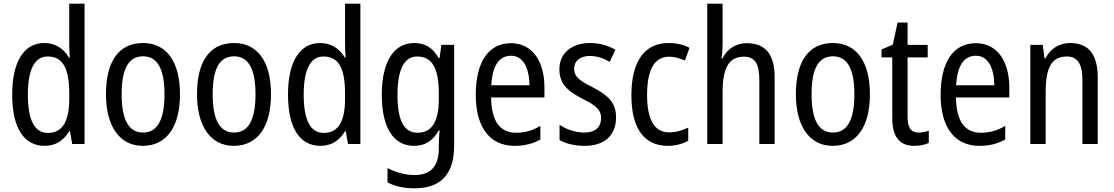

<svg xmlns="http://www.w3.org/2000/svg" viewBox="-20 -780 6035 1040"><path d="M222 10C283 10 325 -20 355 -69H359L371 0H438V-760H355V-543C355 -523 356 -494 358 -468H354C325 -517 279 -547 220 -547C111 -547 46 -448 46 -268C46 -86 110 10 222 10ZM239 -60C166 -60 131 -132 131 -267C131 -399 165 -474 238 -474C322 -474 355 -408 355 -272V-246C355 -122 319 -60 239 -60Z M955 -269C955 -450 879 -547 755 -547C622 -547 554 -446 554 -269C554 -98 627 10 753 10C886 10 955 -99 955 -269ZM639 -269C639 -404 674 -475 755 -475C834 -475 871 -404 871 -269C871 -134 834 -62 755 -62C675 -62 639 -135 639 -269Z M1448 -269C1448 -450 1372 -547 1248 -547C1115 -547 1047 -446 1047 -269C1047 -98 1120 10 1246 10C1379 10 1448 -99 1448 -269ZM1132 -269C1132 -404 1167 -475 1248 -475C1327 -475 1364 -404 1364 -269C1364 -134 1327 -62 1248 -62C1168 -62 1132 -135 1132 -269Z M1716 10C1777 10 1819 -20 1849 -69H1853L1865 0H1932V-760H1849V-543C1849 -523 1850 -494 1852 -468H1848C1819 -517 1773 -547 1714 -547C1605 -547 1540 -448 1540 -268C1540 -86 1604 10 1716 10ZM1733 -60C1660 -60 1625 -132 1625 -267C1625 -399 1659 -474 1732 -474C1816 -474 1849 -408 1849 -272V-246C1849 -122 1813 -60 1733 -60Z M2224 -547C2114 -547 2048 -448 2048 -266C2048 -87 2112 10 2222 10C2282 10 2325 -17 2357 -74H2361C2358 -48 2357 -15 2357 5V22C2357 123 2311 168 2226 168C2175 168 2126 155 2079 130V208C2121 230 2168 240 2226 240C2374 240 2440 157 2440 7V-537H2371L2361 -466H2356C2324 -522 2281 -547 2224 -547ZM2239 -474C2321 -474 2357 -412 2357 -269V-245C2357 -121 2319 -61 2242 -61C2169 -61 2133 -126 2133 -265C2133 -401 2168 -474 2239 -474Z M2748 -546C2626 -546 2557 -445 2557 -265C2557 -102 2625 10 2767 10C2821 10 2864 -1 2907 -24V-98C2863 -72 2822 -61 2775 -61C2687 -61 2642 -125 2640 -252H2929V-308C2929 -444 2866 -546 2748 -546ZM2748 -478C2817 -478 2847 -407 2848 -318H2641C2647 -425 2684 -478 2748 -478Z M3317 -145C3317 -228 3268 -266 3191 -307C3116 -345 3090 -365 3090 -408C3090 -450 3122 -477 3175 -477C3213 -477 3250 -464 3283 -445L3313 -511C3272 -534 3227 -547 3176 -547C3077 -547 3010 -492 3010 -405C3010 -321 3061 -283 3139 -243C3212 -207 3236 -182 3236 -141C3236 -92 3205 -62 3145 -62C3095 -62 3044 -81 3011 -104V-21C3044 -3 3089 10 3147 10C3253 10 3317 -45 3317 -145Z M3598 10C3637 10 3678 0 3708 -18V-89C3676 -73 3641 -63 3604 -63C3525 -63 3485 -131 3485 -266C3485 -403 3525 -473 3605 -473C3632 -473 3663 -464 3690 -452L3715 -521C3686 -537 3647 -547 3601 -547C3472 -547 3400 -448 3400 -265C3400 -80 3472 10 3598 10Z M3894 -543V-760H3811V0H3894V-278C3894 -410 3926 -473 4010 -473C4069 -473 4093 -435 4093 -347V0H4176V-360C4176 -484 4128 -546 4025 -546C3969 -546 3919 -517 3894 -464H3888C3892 -487 3894 -515 3894 -543Z M4692 -269C4692 -450 4616 -547 4492 -547C4359 -547 4291 -446 4291 -269C4291 -98 4364 10 4490 10C4623 10 4692 -99 4692 -269ZM4376 -269C4376 -404 4411 -475 4492 -475C4571 -475 4608 -404 4608 -269C4608 -134 4571 -62 4492 -62C4412 -62 4376 -135 4376 -269Z M4955 -62C4913 -62 4896 -90 4896 -148V-469H5005V-537H4896V-658H4842L4816 -538L4755 -512V-469H4813V-140C4813 -34 4857 10 4932 10C4962 10 4991 4 5011 -6V-72C4995 -66 4974 -62 4955 -62Z M5266 -546C5144 -546 5075 -445 5075 -265C5075 -102 5143 10 5285 10C5339 10 5382 -1 5425 -24V-98C5381 -72 5340 -61 5293 -61C5205 -61 5160 -125 5158 -252H5447V-308C5447 -444 5384 -546 5266 -546ZM5266 -478C5335 -478 5365 -407 5366 -318H5159C5165 -425 5202 -478 5266 -478Z M5776 -547C5720 -547 5670 -518 5643 -464H5638L5628 -537H5561V0H5644V-279C5644 -413 5675 -474 5760 -474C5818 -474 5843 -431 5843 -347V0H5926V-360C5926 -488 5875 -547 5776 -547Z"/></svg>

Font: Noto Sans Condensed
Style: Regular
Weight: 400
Width: 3
Designer: Monotype Design Team
Foundry: Monotype Imaging Inc.
Version: Version 2.013